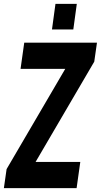

<svg xmlns="http://www.w3.org/2000/svg" viewBox="-27 -970 520 990"><path d="M-7 0 7 -98 309.5 -615H79L98 -750H473L459 -652L156.5 -135H387L368 0ZM241 -818 259 -950H369L351 -818Z"/></svg>

Font: Mohave
Style: Bold Italic
Weight: 700
Italic angle: -8°
Designer: Gumpita Rahayu
Foundry: Tokotype
Version: Version 2.003; ttfautohint (v1.8.3)